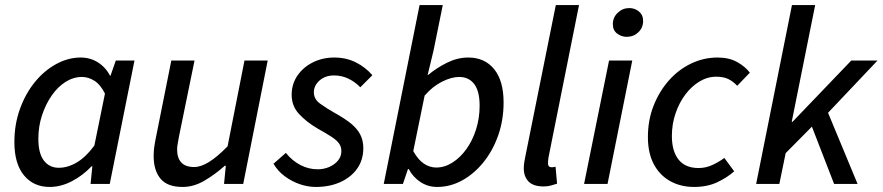

<svg xmlns="http://www.w3.org/2000/svg" viewBox="-20 -729 3498 761"><path d="M177 12Q113 12 75 -34Q37 -80 37 -166Q37 -236 59 -297Q81 -358 118 -403.5Q155 -449 202.5 -475Q250 -501 300 -501Q338 -501 368.5 -481.5Q399 -462 416 -429H418L439 -489H513L415 0H339L346 -70H343Q308 -33 264.5 -10.5Q221 12 177 12ZM213 -64Q249 -64 285 -85.5Q321 -107 354 -152L396 -358Q378 -394 354 -409Q330 -424 305 -424Q271 -424 240 -404.5Q209 -385 185 -350.5Q161 -316 146.5 -272Q132 -228 132 -179Q132 -121 154 -92.5Q176 -64 213 -64Z M704 12Q643 12 616 -21Q589 -54 589 -110Q589 -128 591 -143.5Q593 -159 597 -179L659 -489H751L690 -191Q687 -173 684.5 -160.5Q682 -148 682 -136Q682 -103 698.5 -85Q715 -67 750 -67Q776 -67 808.5 -87Q841 -107 882 -149L949 -489H1041L944 0H868L875 -72H871Q833 -38 790.5 -13Q748 12 704 12Z M1232 12Q1200 12 1168 1Q1136 -10 1108.5 -30.5Q1081 -51 1064 -80L1113 -123Q1138 -92 1170.5 -75Q1203 -58 1239 -58Q1264 -58 1285.5 -67.5Q1307 -77 1320 -93Q1333 -109 1333 -130Q1333 -147 1324 -160Q1315 -173 1294.5 -186.5Q1274 -200 1238 -220Q1194 -246 1165 -277.5Q1136 -309 1136 -353Q1136 -396 1159 -429.5Q1182 -463 1220.5 -482Q1259 -501 1305 -501Q1352 -501 1390 -482Q1428 -463 1456 -431L1408 -383Q1388 -404 1361.5 -417Q1335 -430 1304 -430Q1269 -430 1246.5 -410Q1224 -390 1224 -363Q1224 -336 1249 -318Q1274 -300 1309 -280Q1347 -259 1371.5 -239Q1396 -219 1408 -195.5Q1420 -172 1420 -142Q1420 -95 1395.5 -60.5Q1371 -26 1328.5 -7Q1286 12 1232 12Z M1713 12Q1676 12 1646.5 -7.5Q1617 -27 1600 -59H1597L1577 0H1501L1643 -709H1735L1698 -527L1675 -432H1677Q1712 -461 1753 -481Q1794 -501 1836 -501Q1901 -501 1938.5 -455Q1976 -409 1976 -323Q1976 -253 1954.5 -192Q1933 -131 1895.5 -85Q1858 -39 1811 -13.5Q1764 12 1713 12ZM1709 -65Q1742 -65 1773 -84.5Q1804 -104 1828.5 -138Q1853 -172 1867 -216.5Q1881 -261 1881 -310Q1881 -368 1859.5 -396Q1838 -424 1800 -424Q1769 -424 1731.5 -405Q1694 -386 1663 -350L1618 -130Q1637 -96 1660 -80.5Q1683 -65 1709 -65Z M2135 10Q2094 10 2075 -9.5Q2056 -29 2056 -62Q2056 -72 2057.5 -83Q2059 -94 2062 -108L2183 -709H2275L2154 -105Q2153 -97 2152.5 -92Q2152 -87 2152 -82Q2152 -66 2167 -66Q2170 -66 2173 -66.5Q2176 -67 2182 -68L2188 -1Q2176 3 2163 6.5Q2150 10 2135 10Z M2295 0 2394 -489H2486L2388 0ZM2464 -583Q2443 -583 2426 -596Q2409 -609 2409 -633Q2409 -660 2428.5 -678.5Q2448 -697 2474 -697Q2496 -697 2512.5 -683.5Q2529 -670 2529 -646Q2529 -619 2510 -601Q2491 -583 2464 -583Z M2731 12Q2678 12 2636.5 -11Q2595 -34 2571.5 -78Q2548 -122 2548 -186Q2548 -253 2570.5 -310Q2593 -367 2631 -410Q2669 -453 2719 -477Q2769 -501 2824 -501Q2870 -501 2902 -483Q2934 -465 2952 -441L2902 -389Q2885 -407 2866 -416Q2847 -425 2819 -425Q2784 -425 2752.5 -406Q2721 -387 2696.5 -354.5Q2672 -322 2657.5 -279.5Q2643 -237 2643 -190Q2643 -130 2669.5 -96.5Q2696 -63 2749 -63Q2778 -63 2804.5 -75.5Q2831 -88 2851 -103L2890 -50Q2862 -25 2822.5 -6.5Q2783 12 2731 12Z M2977 0 3119 -709H3211L3118 -246H3121L3354 -489H3458L3262 -282L3379 0H3286L3198 -227L3094 -122L3069 0Z"/></svg>

Font: Source Sans 3 Medium
Style: Italic
Weight: 500
Italic angle: -11°
Designer: Paul D. Hunt
Foundry: Adobe
Version: Version 3.052;hotconv 1.1.0;makeotfexe 2.6.0